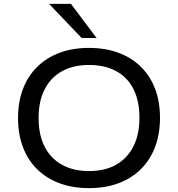

<svg xmlns="http://www.w3.org/2000/svg" viewBox="-20 -961 918 990"><path d="M439 9Q355 9 287.5 -16Q220 -41 172 -88Q124 -135 98.5 -202Q73 -269 73 -352Q73 -436 98.5 -502.5Q124 -569 172 -616.5Q220 -664 287.5 -689Q355 -714 439 -714Q523 -714 590.5 -689Q658 -664 706 -617Q754 -570 779.5 -503.5Q805 -437 805 -354Q805 -270 779.5 -203Q754 -136 706 -88.5Q658 -41 590.5 -16Q523 9 439 9ZM439 -79Q521 -79 578.5 -111.5Q636 -144 667.5 -205.5Q699 -267 699 -353Q699 -440 668.5 -501Q638 -562 579.5 -594Q521 -626 439 -626Q358 -626 300 -594Q242 -562 210.5 -501Q179 -440 179 -352Q179 -266 210 -205Q241 -144 299.5 -111.5Q358 -79 439 -79ZM401 -765 233 -941H346L478 -765Z"/></svg>

Font: Nunito Sans 10pt SemiExpanded Medium
Style: Regular
Weight: 500
Width: 6
Designer: Vernon Adams
Foundry: Vernon Adams
Version: Version 3.101;gftools[0.9.27]